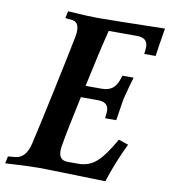

<svg xmlns="http://www.w3.org/2000/svg" viewBox="-100 -805 778 879"><g transform="rotate(10 289.5 -365.5)"><path d="M350.6 -356.9H271.5Q240.2 -213.9 224.1 -121.1Q222.2 -111.8 222.2 -99.1Q222.2 -54.7 263.2 -54.7H314Q361.8 -54.7 397 -85.7Q432.1 -116.7 476.6 -195.3L522 -180.2Q475.6 -83.5 448.7 2.9Q182.1 -4.9 135.7 -4.9Q87.4 -4.9 -17.1 1.5L-10.3 -31.7L25.9 -35.2Q72.8 -41 88.9 -109.4Q107.4 -189 145.5 -367.9Q183.6 -546.9 199.2 -627.4Q201.7 -640.6 201.7 -653.8Q201.7 -694.3 170.4 -697.8L138.7 -701.2L145.5 -733.9Q238.8 -727.5 284.7 -727.5Q341.3 -727.5 596.2 -732.9Q581.1 -642.6 575.7 -602.1H522.9L525.4 -626Q525.9 -629.4 525.9 -634.8Q525.9 -677.7 475.6 -677.7H344.2Q318.4 -575.2 283.7 -411.6H357.9Q389.2 -411.6 407.2 -425Q425.3 -438.5 435.1 -466.8L441.9 -486.8H493.7Q484.4 -453.1 478 -431.6L478.5 -432.1Q472.7 -411.6 470.2 -402.8Q467.8 -394 465.3 -381.6Q462.9 -369.1 461.9 -362.3Q460.9 -355.5 457 -331.1Q453.1 -306.6 449.2 -281.2H397.5L399.9 -304.7Q400.4 -308.6 400.4 -314.9Q400.4 -356.9 350.6 -356.9Z"/></g></svg>

Font: Flanker
Style: Bold Italic
Weight: 700
Italic angle: -12°
Designer: Flanker
Version: Version 2.000